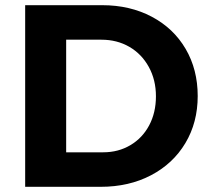

<svg xmlns="http://www.w3.org/2000/svg" viewBox="-20 -720 809 740"><path d="M742 -350Q742 -248 694.5 -168.5Q647 -89 562 -44.5Q477 0 368 0H77V-700H374Q481 -700 565 -655.5Q649 -611 695.5 -531.5Q742 -452 742 -350ZM581 -349Q581 -412 553.5 -462Q526 -512 478.5 -539.5Q431 -567 371 -567H235V-133H378Q436 -133 482.5 -160.5Q529 -188 555 -237Q581 -286 581 -349Z"/></svg>

Font: Montserrat arm2 SemiBold
Style: Regular
Weight: 600
Designer: Julieta Ulanovsky
Foundry: Julieta Ulanovsky
Version: Version 6.000